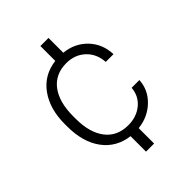

<svg xmlns="http://www.w3.org/2000/svg" viewBox="-218 -753 981 981"><g transform="rotate(-45 272.0 -262.5)"><path d="M283.7 -39.6Q343.8 -39.6 385 -73.5Q426.3 -107.4 430.7 -163.1H486.8Q482.9 -95.2 432.9 -47.4Q382.8 0.5 310.5 8.3V119.6H252V7.8Q161.6 -3.4 109.9 -73.2Q58.1 -143.1 58.1 -256.8V-274.4Q58.1 -382.8 109.6 -453.9Q161.1 -524.9 252 -536.1V-643.6H310.5V-536.6Q386.2 -528.8 435.1 -477.5Q483.9 -426.3 486.8 -350.1H430.7Q426.8 -412.1 386 -450.2Q345.2 -488.3 283.2 -488.3Q204.1 -488.3 160.4 -431.2Q116.7 -374 116.7 -271V-253.9Q116.7 -152.8 160.4 -96.2Q204.1 -39.6 283.7 -39.6Z"/></g></svg>

Font: TypoPRO Roboto
Style: Regular
Weight: 300
Designer: Google
Version: Version 2.136; 2016